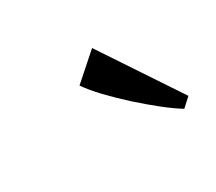

<svg xmlns="http://www.w3.org/2000/svg" viewBox="-59 -942 507 450"><g transform="rotate(-30 194.0 -717.0)"><path d="M334 -601.5Q313.5 -614 287 -635Q260.5 -656 233.8 -680.2Q207 -704.5 184.2 -728.5Q161.5 -752.5 148.5 -771.5L218 -833L357.5 -623Z"/></g></svg>

Font: Merriweather 72pt
Style: Italic
Weight: 400
Italic angle: -7.8°
Version: Version 2.101